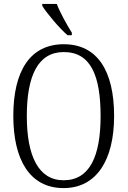

<svg xmlns="http://www.w3.org/2000/svg" viewBox="-20 -951 652 981"><path d="M325 -771H347V-784C323 -822 287 -886 270 -931H196V-921C217 -886 283 -807 325 -771ZM305 10C473 10 563 -133 563 -358C563 -591 476 -725 306 -725C133 -725 48 -587 48 -359C48 -135 132 10 305 10ZM305 -30C176 -30 117 -155 117 -358C117 -564 174 -685 306 -685C444 -685 494 -564 494 -358C494 -154 439 -30 305 -30Z"/></svg>

Font: Noto Serif Devanagari Condensed Light
Style: Regular
Weight: 300
Width: 3
Designer: Universal Thirst, Indian Type Foundry and the Monotype Design Team
Foundry: Monotype Imaging Inc.
Version: Version 2.004